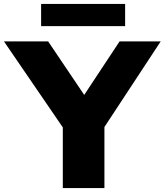

<svg xmlns="http://www.w3.org/2000/svg" viewBox="-47 -949 831 969"><path d="M270 0V-306L-27 -740H196L378 -470L556.5 -740H764L480 -308V0ZM160.5 -817V-929H584.5V-817Z"/></svg>

Font: Encode Sans Expanded Expanded ExtraBold
Style: Regular
Weight: 800
Width: 7
Designer: Multiple Designers
Foundry: Impallari Type
Version: Version 3.000; ttfautohint (v1.8.3) -l 8 -r 50 -G 200 -x 14 